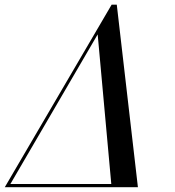

<svg xmlns="http://www.w3.org/2000/svg" viewBox="-79 -784 732 804"><path d="M410 -764.5H388.5L-59 0H498.5ZM330 -640 387 -13.5H-35.5Z"/></svg>

Font: Bodoni* 16pt
Style: Italic
Weight: 400
Italic angle: -13°
Version: Version 2.3